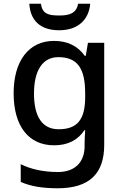

<svg xmlns="http://www.w3.org/2000/svg" viewBox="-20 -768 660 1028"><path d="M463 -748H398C390 -696 349 -685 299 -685C239 -685 207 -693 199 -748H137C142 -661 193 -606 297 -606C398 -606 456 -663 463 -748ZM269 -549C135 -549 53 -443 53 -269C53 -91 134 10 270 10C343 10 397 -18 432 -71H436C435 -56 433 -20 433 -4V15C433 101 380 153 291 153C212 153 145 138 91 111V206C145 230 209 240 289 240C459 240 538 161 538 8V-539H451L439 -469H434C396 -522 341 -549 269 -549ZM292 -462C393 -462 436 -404 436 -269V-248C436 -128 394 -76 294 -76C207 -76 162 -142 162 -267C162 -392 209 -462 292 -462Z"/></svg>

Font: Noto Sans Cherokee Medium
Style: Regular
Weight: 500
Designer: Monotype Design Team
Foundry: Monotype Imaging Inc.
Version: Version 2.001